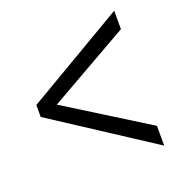

<svg xmlns="http://www.w3.org/2000/svg" viewBox="-101 -654 652 694"><g transform="rotate(-20 225.0 -307.0)"><path d="M415 -47 31 -297V-343L412 -567V-496L101 -319L415 -123Z"/></g></svg>

Font: Inconsolata SemiCondensed
Style: Regular
Weight: 400
Width: 4
Monospace: yes
Designer: Raph Levien, Cyreal, Brenton Simpson
Foundry: Raph Levien, Cyreal, Google
Version: Version 3.000; ttfautohint (v1.8.2.53-6de2)